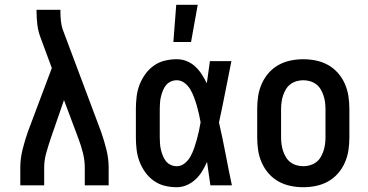

<svg xmlns="http://www.w3.org/2000/svg" viewBox="-20 -776 1540 804"><path d="M65 0V-74Q65 -112 74.5 -150Q84 -188 97 -225L197 -491L150 -618Q140 -644 136.5 -672Q133 -700 133 -728V-735H233V-728Q233 -708 235 -688Q237 -668 244 -649L403 -225Q416 -188 425.5 -150Q435 -112 435 -74V0H335V-74Q335 -104 327.5 -134.5Q320 -165 309 -194L248 -357L192 -195Q182 -165 173.5 -135Q165 -105 165 -74V0Z M720 8Q695 8 670 2Q645 -4 624 -19Q603 -34 588 -55Q573 -76 564 -100Q555 -124 552 -149.5Q549 -175 549 -200V-320Q549 -345 552 -370.5Q555 -396 564 -420Q573 -444 588 -465Q603 -486 624 -501Q645 -516 670 -522Q695 -528 720 -528Q742 -528 762 -520Q782 -512 797.5 -497.5Q813 -483 825 -464.5Q837 -446 846 -427Q849 -450 852.5 -473.5Q856 -497 859 -520H949Q936 -456 923.5 -391.5Q911 -327 897 -263Q912 -198 924.5 -132Q937 -66 951 0H861Q858 -24 854 -48.5Q850 -73 847 -98Q838 -78 826.5 -59Q815 -40 799 -25Q783 -10 762.5 -1Q742 8 720 8ZM720 -80Q739 -80 754 -92.5Q769 -105 778 -121.5Q787 -138 793 -155.5Q799 -173 804 -191Q809 -209 813 -227Q817 -245 820 -264Q817 -281 813 -299Q809 -317 804 -334Q799 -351 792.5 -368.5Q786 -386 777 -401.5Q768 -417 753 -428.5Q738 -440 720 -440Q707 -440 695 -434.5Q683 -429 675 -419Q667 -409 662 -396.5Q657 -384 654 -371.5Q651 -359 650 -346Q649 -333 649 -320V-200Q649 -187 650 -174Q651 -161 654 -148.5Q657 -136 662 -123.5Q667 -111 675 -101Q683 -91 695 -85.5Q707 -80 720 -80ZM706 -600 718 -756H808L780 -600Z M1250 8Q1223 8 1196.5 2.5Q1170 -3 1146.5 -16Q1123 -29 1105 -49.5Q1087 -70 1076 -95Q1065 -120 1061 -146.5Q1057 -173 1057 -200V-320Q1057 -347 1061 -373.5Q1065 -400 1076 -425Q1087 -450 1105 -470.5Q1123 -491 1146.5 -504Q1170 -517 1196.5 -522.5Q1223 -528 1250 -528Q1277 -528 1303.5 -522.5Q1330 -517 1353.5 -504Q1377 -491 1395 -470.5Q1413 -450 1424 -425Q1435 -400 1439 -373.5Q1443 -347 1443 -320V-200Q1443 -173 1439 -146.5Q1435 -120 1424 -95Q1413 -70 1395 -49.5Q1377 -29 1353.5 -16Q1330 -3 1303.5 2.5Q1277 8 1250 8ZM1250 -80Q1264 -80 1278 -84Q1292 -88 1303.5 -96.5Q1315 -105 1322.5 -117.5Q1330 -130 1334.5 -143.5Q1339 -157 1341 -171.5Q1343 -186 1343 -200V-320Q1343 -334 1341 -348.5Q1339 -363 1334.5 -376.5Q1330 -390 1322.5 -402.5Q1315 -415 1303.5 -423.5Q1292 -432 1278 -436Q1264 -440 1250 -440Q1236 -440 1222 -436Q1208 -432 1196.5 -423.5Q1185 -415 1177.5 -402.5Q1170 -390 1165.5 -376.5Q1161 -363 1159 -348.5Q1157 -334 1157 -320V-200Q1157 -186 1159 -171.5Q1161 -157 1165.5 -143.5Q1170 -130 1177.5 -117.5Q1185 -105 1196.5 -96.5Q1208 -88 1222 -84Q1236 -80 1250 -80Z"/></svg>

Font: Iosevka Curly Slab Semibold
Style: Regular
Weight: 600
Monospace: yes
Designer: Belleve Invis
Foundry: Belleve Invis
Version: Version 22.1.2; ttfautohint (v1.8.4)